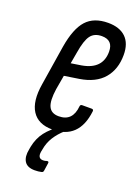

<svg xmlns="http://www.w3.org/2000/svg" viewBox="-133 -551 583 801"><g transform="rotate(20 158.5 -150.5)"><path d="M137 6Q74 6 47 -36Q20 -78 33 -157L61 -334Q75 -418 108.5 -455Q142 -492 205 -492Q256 -492 283.5 -465.5Q311 -439 311 -388Q311 -324 276 -283Q241 -242 171 -231L106 -221L95 -158Q87 -104 98.5 -79.5Q110 -55 143 -55Q205 -55 211 -124Q212 -132 220 -132H262Q271 -132 270 -123Q255 6 137 6ZM115 -280 160 -287Q249 -302 249 -380Q249 -431 199 -431Q166 -431 149.5 -409Q133 -387 124 -331ZM126 191Q93 191 80.5 171Q68 151 75 117L77 105Q85 65 107 36.5Q129 8 168 -18L189 -5Q164 17 148 42.5Q132 68 127 99L125 109Q120 140 145 140Q154 140 161 137Q171 135 169 145L164 179Q163 187 155 188Q143 191 126 191Z"/></g></svg>

Font: Sofia Sans Extra Condensed
Style: Italic
Weight: 400
Italic angle: -9°
Designer: Botio Nikoltchev, Ani Petrova
Foundry: lettersoup
Version: Version 4.101; ttfautohint (v1.8.4.7-5d5b)